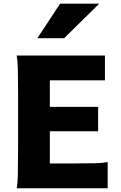

<svg xmlns="http://www.w3.org/2000/svg" viewBox="-20 -1011 649 1031"><path d="M506.8 -437V-306.2H247.6V-133.3H371.6Q450.7 -133.3 491.7 -134.5Q532.7 -135.7 558.1 -140.6V0H69.8Q74.7 -26.4 75.9 -73.7Q77.1 -121.1 77.1 -212.4V-500.5Q77.1 -591.8 75.9 -639.2Q74.7 -686.5 69.8 -712.9H543.5V-579.6H247.6V-437ZM512.7 -991.2 324.2 -805.7H180.7L302.7 -991.2Z"/></svg>

Font: Lesson One Extra
Style: Regular
Weight: 800
Designer: But Ko, Victor Gaultney, Annie Olsen, Julie Remington, Don Collingsworth, Eric Hays, Becca Hirsbrunner
Version: Version 1.100